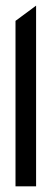

<svg xmlns="http://www.w3.org/2000/svg" viewBox="-20 -661 188 681"><path d="M35 0H108V-641L35 -587Z"/></svg>

Font: Charger Sport
Style: Regular
Weight: 400
Designer: Jasper
Foundry: Cannot Into Space Fonts
Version: Version 1.1